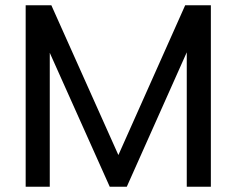

<svg xmlns="http://www.w3.org/2000/svg" viewBox="-20 -713 902 733"><path d="M78 -693H176L449 -83H415L687 -693H785V0H693V-597L729 -594L464 0H399L133 -594L170 -597V0H78Z"/></svg>

Font: Parkinsans
Style: Regular
Weight: 400
Designer: Red Stone, Indian Type Foundry
Foundry: Indian Type Foundry
Version: Version 1.000